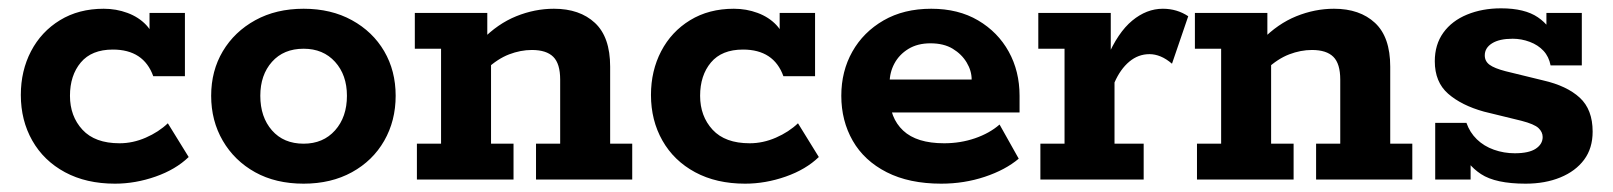

<svg xmlns="http://www.w3.org/2000/svg" viewBox="-20 -431 3873 461"><path d="M256 10Q187 10 136 -17.5Q85 -45 57.5 -93.5Q30 -142 30 -203Q30 -261 54.5 -308Q79 -355 124 -382.5Q169 -410 229 -410Q259 -410 286 -400Q313 -390 331 -371Q349 -352 351 -327L339 -326V-400H424V-248H348Q325 -312 251 -312Q200 -312 174 -281Q148 -250 148 -201Q148 -152 178 -119.5Q208 -87 267 -87Q299 -87 330 -100.5Q361 -114 383 -135L433 -54Q402 -24 353.5 -7Q305 10 256 10Z M709 10Q642 10 592.5 -17.5Q543 -45 515 -93Q487 -141 487 -201Q487 -261 515 -308Q543 -355 593 -382.5Q643 -410 709 -410Q775 -410 825 -382.5Q875 -355 902.5 -308Q930 -261 930 -201Q930 -141 902.5 -93Q875 -45 825 -17.5Q775 10 709 10ZM709 -86Q756 -86 784.5 -118Q813 -150 813 -201Q813 -251 784.5 -282.5Q756 -314 709 -314Q661 -314 633 -282.5Q605 -251 605 -201Q605 -150 633 -118Q661 -86 709 -86Z M981 0V-86H1039V-314H976V-400H1150V-337L1137 -335Q1175 -374 1219.5 -392Q1264 -410 1310 -410Q1372 -410 1408.5 -376Q1445 -342 1445 -271V-86H1498V0H1267V-86H1325V-240Q1325 -278 1308.5 -294.5Q1292 -311 1257 -311Q1230 -311 1202.5 -300.5Q1175 -290 1148 -265L1159 -298V-86H1213V0Z M1769 10Q1700 10 1649 -17.5Q1598 -45 1570.5 -93.5Q1543 -142 1543 -203Q1543 -261 1567.5 -308Q1592 -355 1637 -382.5Q1682 -410 1742 -410Q1772 -410 1799 -400Q1826 -390 1844 -371Q1862 -352 1864 -327L1852 -326V-400H1937V-248H1861Q1838 -312 1764 -312Q1713 -312 1687 -281Q1661 -250 1661 -201Q1661 -152 1691 -119.5Q1721 -87 1780 -87Q1812 -87 1843 -100.5Q1874 -114 1896 -135L1946 -54Q1915 -24 1866.5 -7Q1818 10 1769 10Z M2240 10Q2163 10 2109 -17.5Q2055 -45 2027.5 -93Q2000 -141 2000 -201Q2000 -260 2026.5 -307Q2053 -354 2101.5 -382Q2150 -410 2216 -410Q2281 -410 2328.5 -382Q2376 -354 2402 -307Q2428 -260 2428 -201V-161H2065V-240H2313Q2313 -261 2301 -281Q2289 -301 2267.5 -314Q2246 -327 2214 -327Q2183 -327 2161 -313.5Q2139 -300 2127.5 -278.5Q2116 -257 2116 -232V-201Q2116 -148 2148.5 -117.5Q2181 -87 2247 -87Q2286 -87 2321 -99Q2356 -111 2380 -132L2426 -50Q2394 -23 2344.5 -6.5Q2295 10 2240 10Z M2478 0V-86H2536V-314H2473V-400H2647V-280L2638 -292Q2664 -353 2698.5 -381.5Q2733 -410 2772 -410Q2806 -410 2833 -392L2794 -278Q2780 -290 2766.5 -295.5Q2753 -301 2740 -301Q2713 -301 2691.5 -283Q2670 -265 2656 -233V-86H2726V0Z M2854 0V-86H2912V-314H2849V-400H3023V-337L3010 -335Q3048 -374 3092.5 -392Q3137 -410 3183 -410Q3245 -410 3281.5 -376Q3318 -342 3318 -271V-86H3371V0H3140V-86H3198V-240Q3198 -278 3181.5 -294.5Q3165 -311 3130 -311Q3103 -311 3075.5 -300.5Q3048 -290 3021 -265L3032 -298V-86H3086V0Z M3643 10Q3571 10 3536 -13Q3501 -36 3489 -72L3511 -80V0H3426V-136H3501Q3509 -113 3526 -96.5Q3543 -80 3567 -71.5Q3591 -63 3617 -63Q3651 -63 3667.5 -74Q3684 -85 3684 -102Q3684 -114 3674 -123.5Q3664 -133 3633 -141L3543 -163Q3489 -178 3457 -206Q3425 -234 3425 -284Q3425 -324 3445.5 -352.5Q3466 -381 3502.5 -396Q3539 -411 3584 -411Q3641 -411 3672.5 -389.5Q3704 -368 3714 -334L3693 -333V-400H3778V-274H3703Q3699 -295 3686 -309Q3673 -323 3653 -330.5Q3633 -338 3612 -338Q3580 -338 3562.5 -327Q3545 -316 3545 -298Q3545 -284 3556.5 -275.5Q3568 -267 3595 -260L3685 -238Q3742 -225 3773 -196.5Q3804 -168 3804 -115Q3804 -75 3783.5 -47.5Q3763 -20 3726.5 -5Q3690 10 3643 10Z"/></svg>

Font: Rokkitt SemiBold
Style: Bold
Weight: 700
Version: Version 3.103